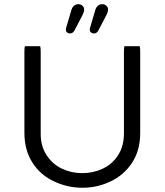

<svg xmlns="http://www.w3.org/2000/svg" viewBox="-20 -886 780 910"><path d="M98.1 -667Q95.7 -660.6 95.7 -641.6V-255.9Q95.7 -173.8 134.5 -114Q173.3 -54.2 239.3 -24.9Q301.3 3.9 371.1 3.9Q440.9 3.9 503.4 -25.9Q565.9 -55.2 604.5 -112.3Q644.5 -171.9 644.5 -255.9V-641.6Q644.5 -660.6 642.1 -667H569.8Q567.4 -660.6 567.4 -641.6V-252.9Q567.4 -180.2 525.4 -130.9Q502 -103 466.8 -86.4Q421.4 -65.4 369.6 -65.4Q317.9 -65.4 272.9 -86.9Q227.5 -108.9 201.2 -150.4Q172.9 -191.4 172.9 -252.9V-641.6Q172.9 -660.6 170.4 -667ZM425.8 -727.5Q438.5 -727.5 446.3 -741.7L486.3 -818.4Q492.2 -830.6 492.2 -840.8Q492.2 -851.6 484.1 -858.9Q476.1 -866.2 463.9 -866.2Q451.2 -866.2 441.4 -856.4Q435.1 -850.1 432.1 -839.8L405.8 -751Q405.3 -749 405.3 -746.1Q405.3 -743.2 405.8 -740.7Q406.7 -735.8 410.6 -732.9Q416.5 -727.5 425.8 -727.5ZM296.9 -733.4Q302.7 -727.5 311.5 -727.5Q325.2 -727.5 333 -741.7L373 -818.4Q378.9 -830.6 378.9 -840.8Q378.9 -851.6 370.8 -858.9Q362.8 -866.2 350.6 -866.2Q337.9 -866.2 328.1 -856.4Q321.8 -850.1 318.8 -839.8L292.5 -751Q292 -749 292 -746.1Q292 -743.2 292.5 -740.7Q293.5 -736.3 296.9 -733.4Z"/></svg>

Font: YuPearl-Light
Style: Light
Weight: 300
Designer: Max Yao
Foundry: Max-Everyday
Version: Version 1.011; ttfautohint (v1.8.3)